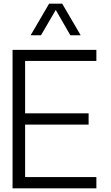

<svg xmlns="http://www.w3.org/2000/svg" viewBox="-20 -1020 599 1040"><path d="M202 -829H146L246 -1000H317L417 -829H361L282 -966ZM116 -690V-406H460V-345H116V-61H502V0H48V-750H502V-690Z"/></svg>

Font: Oakes Grotesk Light
Style: Regular
Weight: 300
Designer: Samuel Oakes
Foundry: Samuel Oakes
Version: Version 1.000;PS 001.000;hotconv 1.0.88;makeotf.lib2.5.64775